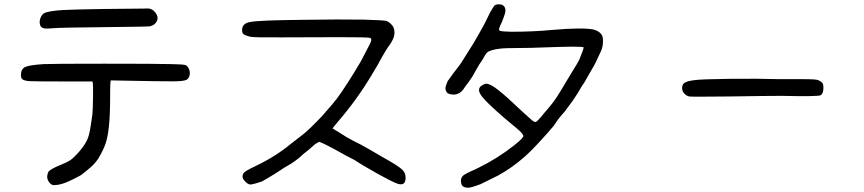

<svg xmlns="http://www.w3.org/2000/svg" viewBox="-20 -710 4040 898"><path d="M654.3 -669.9Q668 -670.9 676.8 -669.9Q700.2 -666 712.9 -641.6Q720.7 -626 713.9 -611.3Q704.1 -591.8 680.7 -586.9Q666 -585 463.9 -583Q263.7 -581.1 228.5 -578.1Q199.2 -575.2 188 -577.1Q176.8 -579.1 170.9 -585.9Q161.1 -602.5 168.9 -625Q176.8 -647.5 196.3 -652.3Q224.6 -660.2 275.9 -663.1Q327.1 -666 465.8 -668Q642.6 -669.9 654.3 -669.9ZM185.5 -410.2Q220.7 -412.1 469.2 -412.1Q717.8 -412.1 779.3 -410.2Q834 -409.2 845.2 -406.2Q856.4 -403.3 863.3 -388.7Q870.1 -373 866.7 -357.4Q863.3 -341.8 850.6 -335.9Q837.9 -330.1 791 -329.6Q744.1 -329.1 551.8 -333L498 -334L496.1 -320.3Q495.1 -302.7 495.1 -257.8Q495.1 -171.9 489.3 -118.2Q484.4 -70.3 474.1 -39.6Q463.9 -8.8 439.5 32.2Q422.9 55.7 405.8 70.8Q388.7 85.9 358.4 109.4Q335.9 122.1 302.2 137.7Q268.6 153.3 242.2 155.3Q230.5 157.2 222.7 153.8Q214.8 150.4 206.1 136.7Q199.2 124 201.2 110.8Q203.1 97.7 208 91.8Q216.8 80.1 267.6 59.6Q292 49.8 306.6 40.5Q321.3 31.2 338.9 11.7Q370.1 -20.5 386.7 -53.7Q397.5 -75.2 404.3 -122.1Q406.2 -139.6 412.1 -174.8Q414.1 -190.4 415 -250.5Q416 -310.5 414.1 -322.3L412.1 -329.1H259.8Q139.6 -329.1 116.2 -330.6Q92.8 -332 83 -340.8Q78.1 -345.7 78.1 -360.4Q78.1 -387.7 98.6 -397Q119.1 -406.2 185.5 -410.2Z M1389.6 -617.2Q1572.3 -620.1 1680.7 -618.2Q1776.4 -615.2 1786.1 -612.3Q1796.9 -609.4 1808.6 -597.7Q1820.3 -585.9 1822.3 -576.2Q1828.1 -556.6 1821.8 -536.6Q1815.4 -516.6 1793.9 -488.3Q1785.2 -475.6 1765.6 -441.4Q1749 -409.2 1717.8 -358.4Q1650.4 -245.1 1559.6 -139.6Q1534.2 -109.4 1535.2 -109.4Q1536.1 -108.4 1547.9 -101.6Q1560.5 -94.7 1578.1 -83Q1596.7 -70.3 1631.8 -51.8Q1668.9 -34.2 1711.9 -8.8Q1769.5 25.4 1799.8 42Q1848.6 70.3 1863.3 85.4Q1877.9 100.6 1877 124Q1876 140.6 1869.1 147.5Q1858.4 156.2 1836.9 148.4Q1815.4 140.6 1751 105.5Q1664.1 56.6 1639.6 39.1Q1605.5 22.5 1538.1 -15.6Q1515.6 -27.3 1494.1 -38.1L1472.7 -46.9L1454.1 -36.1Q1420.9 -5.9 1398.4 10.7Q1381.8 28.3 1342.8 54.7Q1307.6 74.2 1269.5 100.6Q1231.4 124 1205.1 138.7Q1167 151.4 1154.8 152.8Q1142.6 154.3 1130.9 142.6Q1105.5 121.1 1119.1 100.6Q1125 89.8 1175.8 66.4Q1224.6 43 1264.6 17.6Q1304.7 -7.8 1338.9 -36.1Q1372.1 -62.5 1394.5 -79.1Q1420.9 -98.6 1486.3 -167Q1505.9 -190.4 1531.2 -218.8Q1555.7 -247.1 1578.1 -280.3Q1613.3 -333 1634.8 -368.2Q1652.3 -397.5 1667 -421.9Q1682.6 -453.1 1698.7 -482.4Q1714.8 -511.7 1716.3 -521.5Q1717.8 -531.2 1709 -533.2Q1695.3 -536.1 1565.4 -536.1Q1415 -536.1 1297.9 -535.2Q1169.9 -534.2 1150.4 -538.1Q1127 -543.9 1119.6 -549.8Q1112.3 -555.7 1112.3 -569.3Q1112.3 -601.6 1151.4 -607.4Q1193.4 -615.2 1389.6 -617.2Z M2295.9 -686.5Q2302.7 -690.4 2315.4 -689.9Q2328.1 -689.5 2333 -684.6Q2347.7 -673.8 2342.8 -650.4Q2339.8 -638.7 2328.1 -608.4Q2318.4 -588.9 2315.4 -579.1Q2310.5 -567.4 2320.3 -565.4Q2329.1 -562.5 2370.1 -561.5Q2476.6 -561.5 2565.4 -570.3Q2703.1 -582 2753.9 -572.3Q2792 -562.5 2798.8 -536.1Q2804.7 -495.1 2786.1 -460.9Q2764.6 -412.1 2751 -390.6L2711.9 -322.3Q2701.2 -308.6 2681.6 -273.4Q2658.2 -236.3 2632.8 -204.1Q2626 -192.4 2603.5 -168Q2588.9 -151.4 2570.3 -122.1Q2540 -85.9 2511.7 -55.7Q2484.4 -25.4 2461.9 -3.4Q2439.5 18.6 2427.7 28.3Q2374 75.2 2310.5 110.4Q2258.8 136.7 2227.5 151.4Q2183.6 168 2169.9 168Q2156.2 168 2147 162.6Q2137.7 157.2 2136.7 143.6Q2132.8 127.9 2142.6 115.2Q2145.5 110.4 2157.7 103.5Q2169.9 96.7 2214.8 76.2Q2305.7 32.2 2384.8 -30.3Q2427.7 -64.5 2427.7 -73.2Q2427.7 -84 2398.4 -108.4Q2325.2 -168 2280.3 -210.9Q2242.2 -246.1 2229 -266.1Q2215.8 -286.1 2222.7 -298.8Q2225.6 -305.7 2236.3 -312Q2247.1 -318.4 2254.9 -318.4Q2272.5 -318.4 2309.1 -290Q2345.7 -261.7 2425.8 -185.5Q2460 -154.3 2468.8 -147Q2477.5 -139.6 2484.4 -139.6Q2488.3 -139.6 2498 -149.4Q2507.8 -159.2 2526.4 -182.6Q2565.4 -226.6 2584 -255.9Q2608.4 -293.9 2615.2 -306.6Q2627 -325.2 2658.2 -377.9Q2676.8 -407.2 2688.5 -428.7Q2697.3 -451.2 2702.6 -464.8Q2708 -478.5 2710 -488.3Q2704.1 -495.1 2526.4 -488.3Q2460 -485.4 2402.3 -485.4Q2340.8 -485.4 2318.4 -482.4Q2270.5 -476.6 2257.8 -463.9Q2255.9 -461.9 2250 -454.1Q2235.4 -426.8 2220.7 -407.2Q2196.3 -363.3 2188.5 -350.6Q2169.9 -322.3 2156.2 -305.7Q2139.6 -277.3 2121.1 -271.5Q2108.4 -265.6 2090.3 -268.6Q2072.3 -271.5 2068.4 -280.3Q2062.5 -291 2063.5 -300.3Q2064.5 -309.6 2074.2 -331.1Q2090.8 -353.5 2101.6 -369.1Q2125 -398.4 2135.7 -414.1Q2160.2 -452.1 2195.3 -508.8Q2225.6 -560.5 2245.1 -596.7Q2254.9 -618.2 2272.5 -652.3Q2291 -684.6 2295.9 -686.5Z M3226.6 -335Q3258.8 -339.8 3392.1 -341.3Q3525.4 -342.8 3624 -339.8Q3680.7 -339.8 3737.3 -339.8Q3797.9 -339.8 3807.6 -335Q3820.3 -329.1 3825.7 -322.8Q3831.1 -316.4 3831.1 -301.8Q3832 -273.4 3818.4 -264.6Q3805.7 -257.8 3634.8 -261.7Q3573.2 -261.7 3391.6 -258.8Q3210.9 -256.8 3203.1 -258.8Q3184.6 -263.7 3174.8 -280.3Q3165 -299.8 3175.8 -317.4Q3185.5 -330.1 3226.6 -335Z"/></svg>

Font: JasonHandwriting4
Style: Regular
Weight: 400
Version: Version 1.01.21